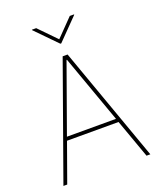

<svg xmlns="http://www.w3.org/2000/svg" viewBox="-168 -1042 951 1144"><g transform="rotate(-20 308.0 -469.5)"><path d="M32.7 0ZM583.8 0H559.7L471.6 -245.7H144.9L56.8 0H32.7L292.6 -727.3H323.9ZM463.8 -268.5 309.7 -698.9H306.8L152.7 -268.5ZM311.1 -802.6H305.4L174.7 -936.1V-938.9H201.7L308.2 -829.5L414.8 -938.9H441.8V-936.1Z"/></g></svg>

Font: Linik Sans Thin
Style: Regular
Weight: 100
Designer: Fonts by Rasmus Andersson / Changes by Cristiano Sobral with parts from Marc Monis
Foundry: rsms
Version: Version 3.020; ttfautohint (v1.6)